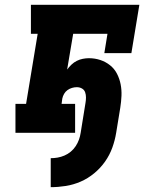

<svg xmlns="http://www.w3.org/2000/svg" viewBox="-20 -550 640 795"><path d="M190 225V105Q204 105 218.5 102.5Q233 100 247 94Q261 88 273 78Q285 68 293.5 55Q302 42 307 28Q312 14 314 0Q319 -31 324 -62Q329 -93 334 -124Q336 -135 336 -146.5Q336 -158 332.5 -168Q329 -178 319.5 -183.5Q310 -189 298 -189Q288 -189 278 -186Q268 -183 259.5 -177Q251 -171 245.5 -161.5Q240 -152 238 -142L235 -120H291V0H44V-120H88L136 -410H108V-530H557L524 -330H412L425 -410H283L258 -262Q266 -273 276 -282.5Q286 -292 298 -298Q310 -304 323 -306.5Q336 -309 348 -309Q373 -309 395.5 -301.5Q418 -294 436 -279.5Q454 -265 464.5 -244.5Q475 -224 479.5 -201Q484 -178 483 -153.5Q482 -129 478 -104L461 0Q456 31 445 61.5Q434 92 415 119Q396 146 370 167.5Q344 189 314 202Q284 215 252.5 220Q221 225 190 225Z"/></svg>

Font: Iosevka Slab HvExObl
Style: Regular
Weight: 900
Width: 7
Italic angle: -9°
Monospace: yes
Designer: Belleve Invis
Foundry: Belleve Invis
Version: Version 11.1.1; ttfautohint (v1.8.3)